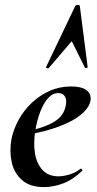

<svg xmlns="http://www.w3.org/2000/svg" viewBox="-20 -752 397 784"><path d="M306 -727 338 -478Q338 -475 332.5 -474.5Q327 -474 326 -477L273 -584L179 -474Q177 -472 172 -473.5Q167 -475 168 -478L287 -727Q290 -732 298 -732Q306 -732 306 -727ZM160 12Q102 12 69.5 -17Q37 -46 27.5 -91Q18 -136 27 -185Q35 -224 56 -262.5Q77 -301 109 -331.5Q141 -362 182 -380.5Q223 -399 270 -399Q311 -399 331.5 -385Q352 -371 350 -345Q347 -319 323 -295Q299 -271 259.5 -252Q220 -233 171.5 -219.5Q123 -206 73 -201L75 -214Q146 -225 194 -250.5Q242 -276 249 -324Q253 -346 244.5 -359Q236 -372 218 -372Q195 -372 176.5 -351.5Q158 -331 144.5 -296Q131 -261 124 -218Q116 -167 123 -125Q130 -83 154 -57.5Q178 -32 219 -32Q238 -32 262.5 -39Q287 -46 309 -63Q311 -65 314.5 -61Q318 -57 316 -55Q278 -18 237.5 -3Q197 12 160 12Z"/></svg>

Font: Cormorant Light
Style: Italic
Weight: 300
Italic angle: -10°
Designer: Christian Thalmann (Catharsis Fonts)
Foundry: Catharsis Fonts
Version: Version 4.000